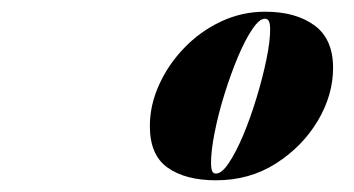

<svg xmlns="http://www.w3.org/2000/svg" viewBox="-20 -783 604 328"><path d="M349 -475Q297 -475 266.5 -496.5Q236 -518 236 -567.5Q236 -603.5 251.8 -638.2Q267.5 -673 294.8 -701.2Q322 -729.5 357.5 -746.2Q393 -763 433 -763Q485 -763 517 -739.8Q549 -716.5 549 -667Q549 -620.5 522.8 -576.5Q496.5 -532.5 451.5 -503.8Q406.5 -475 349 -475ZM349 -486.5Q359 -486.5 371.2 -505Q383.5 -523.5 395.8 -552.8Q408 -582 418.2 -615.8Q428.5 -649.5 435 -680.8Q441.5 -712 441.5 -733Q441.5 -742 439.5 -746.5Q437.5 -751 432.5 -751Q423 -751 410.8 -732.8Q398.5 -714.5 386.2 -685.2Q374 -656 363.5 -622.2Q353 -588.5 346.8 -557.2Q340.5 -526 340.5 -504.5Q340.5 -496 342.2 -491.2Q344 -486.5 349 -486.5Z"/></svg>

Font: Bodoni Moda 11pt Black
Style: Italic
Weight: 900
Italic angle: -13°
Designer: Owen Earl
Foundry: indestructible type
Version: Version 2.004